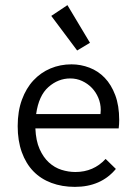

<svg xmlns="http://www.w3.org/2000/svg" viewBox="-20 -719 540 749"><path d="M259 -468Q295 -468 329 -455Q363 -442 388.5 -415.5Q414 -389 429.5 -348Q445 -307 445 -251Q445 -243 444.5 -234.5Q444 -226 443 -218H118Q120 -170 134.5 -137.5Q149 -105 171 -85Q193 -65 220 -56.5Q247 -48 274 -48Q345 -48 392 -99L432 -60Q374 10 272 10Q222 10 180.5 -5.5Q139 -21 110 -51Q81 -81 65 -125.5Q49 -170 49 -227Q49 -285 65.5 -330Q82 -375 110.5 -405.5Q139 -436 177 -452Q215 -468 259 -468ZM121 -274H372Q372 -278 372.5 -281.5Q373 -285 373 -290Q373 -315 363.5 -337.5Q354 -360 338 -376.5Q322 -393 300.5 -403Q279 -413 254 -413Q207 -413 169 -379.5Q131 -346 121 -274ZM243 -699 331 -552 281 -522 180 -657Z"/></svg>

Font: Inconsolata
Style: Regular
Weight: 400
Designer: Raph Levien, Kirill Tkachev
Foundry: Cyreal
Version: Version 1.013